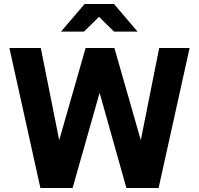

<svg xmlns="http://www.w3.org/2000/svg" viewBox="-20 -940 995 960"><path d="M27 0ZM343 0H182L27 -700H184L276 -239L408 -700H552L684 -239L776 -700H928L773 0H612L478 -476ZM550 -782 475 -856 400 -782H285L403 -920H550L668 -782Z"/></svg>

Font: Rosa Sans
Style: Bold
Weight: 700
Designer: Pentagram / MCKL
Foundry: Pentagram / MCKL
Version: Version 1.005;September 16, 2019;FontCreator 11.5.0.2425 64-